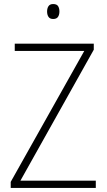

<svg xmlns="http://www.w3.org/2000/svg" viewBox="-20 -996 527 950"><path d="M454 -66H33V-96L397 -744H53V-780H444V-750L81 -102H454ZM243 -976Q261 -976 267.5 -965.5Q274 -955 274 -939Q274 -923 267 -912.5Q260 -902 243 -902Q227 -902 220 -912.5Q213 -923 213 -939Q213 -955 220 -965.5Q227 -976 243 -976Z"/></svg>

Font: Noto Sans Malayalam UI SemiCondensed ExtraLight
Style: Regular
Weight: 200
Width: 4
Designer: Jelle Bosma - Monotype Design Team
Foundry: Monotype Imaging Inc.
Version: Version 2.104; ttfautohint (v1.8.4.7-5d5b)